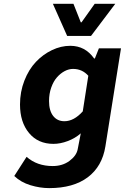

<svg xmlns="http://www.w3.org/2000/svg" viewBox="-20 -761 649 998"><path d="M329.1 -574.2 254.9 -741.2H361.8L399.9 -645H403.8L472.2 -741.2H579.1L453.1 -574.2ZM235.8 216.8Q188 216.8 138.2 201.7Q88.4 186.5 54.2 153.8L118.2 54.2Q172.4 102.1 253.9 102.1Q305.2 102.1 341.3 75.2Q377.4 48.3 383.8 15.1L399.9 -67.9Q371.1 -42.5 332.3 -27.8Q293.5 -13.2 257.8 -13.2Q177.7 -13.2 130.9 -69.6Q84 -126 84 -217.8Q84 -283.7 106.7 -341.8Q129.4 -399.9 166.3 -439Q203.1 -478 250 -500.5Q296.9 -522.9 345.2 -522.9Q422.9 -522.9 469.2 -457H473.1L494.1 -509.8H608.9L527.8 0Q511.2 104 436.3 160.4Q361.3 216.8 235.8 216.8ZM314.9 -130.9Q364.3 -130.9 410.2 -182.1L439 -367.2Q407.2 -402.8 359.9 -402.8Q337.9 -402.8 316.2 -391.4Q294.4 -379.9 276.1 -359.1Q257.8 -338.4 246.3 -305.9Q234.9 -273.4 234.9 -235.8Q234.9 -186 256.3 -158.4Q277.8 -130.9 314.9 -130.9Z"/></svg>

Font: Office Code Pro Bold Italic
Style: Regular
Weight: 700
Italic angle: -9°
Designer: Nathan Rutzky & Paul D. Hunt
Foundry: Adobe Systems Incorporated
Version: Version 1.004;PS 001.004;hotconv 1.0.70;makeotf.lib2.5.58329